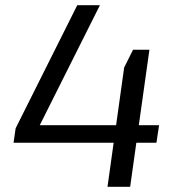

<svg xmlns="http://www.w3.org/2000/svg" viewBox="-20 -720 659 740"><path d="M40.3 -225.6 277.8 -700H365.1L110.2 -191.5L67.6 -237.4H593.1L582.9 -169.9H32.2ZM458.5 -459.8 492.8 -528.2H555.9L481.6 0H394.3Z"/></svg>

Font: Pathway Extreme 8pt Thin 12pt
Style: Italic
Weight: 100
Italic angle: -8°
Version: Version 1.001;gftools[0.9.26]